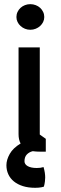

<svg xmlns="http://www.w3.org/2000/svg" viewBox="-20 -726 294 919"><path d="M68.8 -499H170.4V-82L199.2 -61.5V0H171.4L170.4 -1V0Q161.1 0 152.8 -0.7Q144.5 -1.5 136.7 -2.4Q119.1 2 108.2 13.7Q97.2 25.4 97.2 45.9Q97.2 60.5 112.8 69.3Q128.4 78.1 156.2 78.1Q166 78.1 173.1 77.1Q180.2 76.2 188.5 73.7Q192.9 89.4 194.6 101.3Q196.3 113.3 196.3 123.5Q196.3 133.8 195.1 142.1Q193.8 150.4 192.9 155.8Q191.4 162.6 189.9 167.5Q184.6 168.9 178.2 170.4Q166 172.9 148.4 172.9Q115.2 172.9 89.6 164.8Q64 156.7 46.4 142.3Q28.8 127.9 19.8 108.2Q10.7 88.4 10.7 64.9Q10.7 39.1 26.6 10.7Q42.5 -17.6 78.6 -39.1Q68.8 -57.6 68.8 -84ZM125 -583.5Q111.3 -583.5 99.4 -588.4Q87.4 -593.3 78.4 -601.6Q69.3 -609.9 64 -620.8Q58.6 -631.8 58.6 -644.5Q58.6 -657.7 64 -668.9Q69.3 -680.2 78.4 -688.5Q87.4 -696.8 99.4 -701.4Q111.3 -706.1 125 -706.1Q138.7 -706.1 150.9 -701.4Q163.1 -696.8 172.1 -688.5Q181.2 -680.2 186.5 -668.9Q191.9 -657.7 191.9 -644.5Q191.9 -631.8 186.5 -620.8Q181.2 -609.9 172.1 -601.6Q163.1 -593.3 150.9 -588.4Q138.7 -583.5 125 -583.5Z"/></svg>

Font: Basic
Style: Regular
Weight: 400
Designer: Magnus Gaarde
Foundry: Magnus Gaarde
Version: Version 1.003; ttfautohint (v1.1) -l 6 -r 16 -G 0 -x 16 -D l